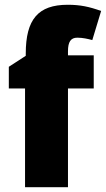

<svg xmlns="http://www.w3.org/2000/svg" viewBox="-20 -878 444 805"><path d="M373 -507V-646H265V-663C265 -703 277 -720 304 -720C327 -720 348 -715 367 -710L404 -832C354 -850 316 -858 264 -858C140 -858 88 -797 88 -653V-644L17 -598V-507H85V-93H265V-507Z"/></svg>

Font: Noto Sans Kannada UI SemiCondensed Black
Style: Regular
Weight: 900
Width: 4
Designer: Jelle Bosma - Monotype Design Team
Foundry: Monotype Imaging Inc.
Version: Version 2.005